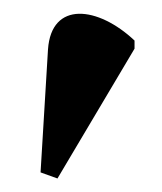

<svg xmlns="http://www.w3.org/2000/svg" viewBox="-20 -758 239 284"><path d="M65 -494 179 -686V-698C125 -749 56 -757 51 -685L40 -503Z"/></svg>

Font: Noto Serif Display ExtraCondensed ExtraBold
Style: Regular
Weight: 800
Width: 2
Designer: Monotype Design Team
Foundry: Monotype Imaging Inc.
Version: Version 2.009